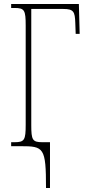

<svg xmlns="http://www.w3.org/2000/svg" viewBox="-20 -734 442 964"><path d="M211 210H231V-20H193C143 -20 137 -31 137 -106V-689H298C350 -689 356 -675 358 -620L360 -564H380L376 -714H36V-694H53C103 -694 109 -683 109 -606V-108C109 -31 103 -20 53 -20H36V0H84C200 0 211 6 211 210Z"/></svg>

Font: Noto Serif ExtraCondensed Thin
Style: Regular
Weight: 100
Width: 2
Designer: Monotype Design Team
Foundry: Monotype Imaging Inc.
Version: Version 2.013